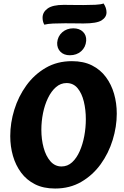

<svg xmlns="http://www.w3.org/2000/svg" viewBox="-20 -1078 712 1105"><path d="M297 7Q230 7 181.5 -17.5Q133 -42 101.5 -84.5Q70 -127 54.5 -181Q39 -235 39 -295Q39 -371 62.5 -447Q86 -523 131.5 -586Q177 -649 243 -687.5Q309 -726 394 -726Q461 -726 509.5 -701.5Q558 -677 589.5 -634.5Q621 -592 636.5 -538Q652 -484 652 -424Q652 -349 628.5 -272.5Q605 -196 559.5 -133Q514 -70 448 -31.5Q382 7 297 7ZM334 -120Q369 -120 395 -144Q421 -168 438.5 -207.5Q456 -247 465 -295Q474 -343 474 -392Q474 -446 462.5 -493.5Q451 -541 426.5 -570.5Q402 -600 363 -600Q329 -600 302 -576.5Q275 -553 256 -513.5Q237 -474 227.5 -426.5Q218 -379 218 -331Q218 -276 231 -228Q244 -180 270 -150Q296 -120 334 -120ZM382 -760Q348 -760 328 -780Q308 -800 309 -832Q312 -869 338 -892Q364 -915 402 -915Q437 -915 457.5 -895Q478 -875 476 -843Q473 -806 447 -783Q421 -760 382 -760ZM235 -936Q229 -947 227 -957Q225 -967 225 -976Q225 -1008 254 -1029Q283 -1050 347 -1050Q358 -1050 391 -1049.5Q424 -1049 460 -1049Q497 -1049 528.5 -1050.5Q560 -1052 576 -1058Q593 -1033 593 -1007Q593 -979 565 -961Q537 -943 460 -943Q446 -943 415 -943.5Q384 -944 355 -944Q315 -944 285 -942.5Q255 -941 235 -936Z"/></svg>

Font: Agbalumo
Style: Regular
Weight: 400
Designer: Raphael Alegbeleye
Foundry: Sorkin Type Co.
Version: Version 1.000; ttfautohint (v1.8.4)